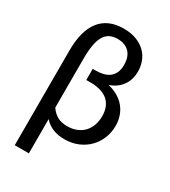

<svg xmlns="http://www.w3.org/2000/svg" viewBox="-216 -831 992 1119"><g transform="rotate(30 279.5 -272.0)"><path d="M300 7Q213 7 163.5 -49V181.5H68.5V-457Q68.5 -521 81.5 -571Q94.5 -621 120.8 -655.2Q147 -689.5 186.8 -707.2Q226.5 -725 280.5 -725Q330.5 -725 367.5 -710.2Q404.5 -695.5 428.5 -671.2Q452.5 -647 464.2 -615.2Q476 -583.5 476 -549.5Q476 -493 447 -453.2Q418 -413.5 366.5 -396Q403 -387.5 432 -370.5Q461 -353.5 480.8 -329.5Q500.5 -305.5 511 -275Q521.5 -244.5 521.5 -209.5Q521.5 -165.5 505.8 -126.2Q490 -87 461 -57.2Q432 -27.5 391 -10.2Q350 7 300 7ZM259 -431Q287 -431 310.5 -437Q334 -443 350.8 -456Q367.5 -469 377 -490Q386.5 -511 386.5 -541Q386.5 -597 357.8 -626Q329 -655 279 -655Q249 -655 227.2 -644Q205.5 -633 191.2 -609Q177 -585 170.2 -546.8Q163.5 -508.5 163.5 -454V-126Q184.5 -96 211 -81.5Q237.5 -67 276.5 -67Q313.5 -67 341.2 -78.8Q369 -90.5 387.8 -111.2Q406.5 -132 416 -159.5Q425.5 -187 425.5 -218.5Q425.5 -256.5 413.2 -283Q401 -309.5 379.8 -325.5Q358.5 -341.5 330.2 -348.8Q302 -356 270.5 -356H239.5V-431Z"/></g></svg>

Font: Lato Medium
Style: Regular
Weight: 500
Designer: Lukasz Dziedzic
Foundry: tyPoland Lukasz Dziedzic
Version: Version 2.006; 2014-01-15